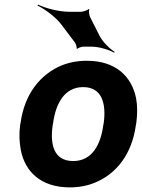

<svg xmlns="http://www.w3.org/2000/svg" viewBox="-20 -801 614 831"><path d="M69 -269 67 -259C62 -220 64 -185 70 -152C88 -58 157 10 282 10C322 10 359 3 392 -11C484 -49 551 -134 568 -259L570 -269C575 -308 575 -343 569 -376C550 -470 481 -538 356 -538C316 -538 280 -531 247 -518C154 -479 86 -394 69 -269ZM429 -269 427 -259C416 -176 379 -104 297 -104C213 -104 196 -175 208 -259L210 -269C221 -351 258 -424 340 -424C422 -424 440 -352 429 -269ZM410 -648 370 -727C366 -734 363 -755 367 -761L364 -762C359 -757 339 -750 331 -750H281C234 -750 175 -766 145 -781L142 -777C172 -763 221 -728 247 -693L305 -616C308 -611 314 -596 311 -591L315 -590C318 -594 334 -599 340 -599H376C410 -599 453 -585 474 -573L477 -576C456 -589 424 -619 410 -648Z"/></svg>

Font: Asimov
Style: EdgeIt
Weight: 500
Designer: Google
Version: Version 2.000980: 2014